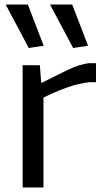

<svg xmlns="http://www.w3.org/2000/svg" viewBox="-20 -828 457 848"><path d="M107 -616 5 -808H103L173 -626ZM303 -616 201 -808H299L369 -626ZM80 -540H156L162 -463H166Q235 -498 283 -521Q331 -544 373 -549H404V-465H374Q328 -460 276 -441.5Q224 -423 172 -397V0H80Z"/></svg>

Font: Encode Sans Wide
Style: Regular
Weight: 400
Designer: Pablo Impallari, Andres Torresi
Foundry: Pablo Impallari, Andres Torresi
Version: Version 1.000; ttfautohint (v1.00) -l 8 -r 50 -G 200 -x 14 -